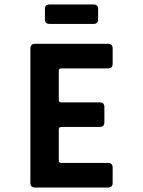

<svg xmlns="http://www.w3.org/2000/svg" viewBox="-20 -839 640 859"><path d="M399 -732H201Q181 -732 181 -753V-798Q181 -819 201 -819H399Q419 -819 419 -798V-753Q419 -732 399 -732ZM464 0H137Q116 0 116 -21V-622Q116 -643 137 -643H464Q484 -643 484 -622V-554Q484 -533 464 -533H255Q243 -533 243 -522V-392Q243 -381 255 -381H426Q447 -381 447 -360V-292Q447 -271 426 -271H255Q243 -271 243 -260V-121Q243 -110 255 -110H464Q484 -110 484 -89V-21Q484 0 464 0Z"/></svg>

Font: RajdhaniMono
Style: Bold
Weight: 700
Monospace: yes
Designer: Satya Rajpurohit, Jyotish Sonowal
Foundry: Indian Type Foundry
Version: Version 1.201;PS 1.0;hotconv 1.0.78;makeotf.lib2.5.61930; tt